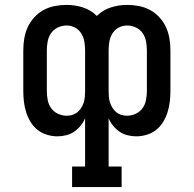

<svg xmlns="http://www.w3.org/2000/svg" viewBox="-20 -548 790 783"><path d="M274 215V131H327V-66Q320 -49 308.5 -35Q297 -21 282.5 -11Q268 -1 250 3.5Q232 8 214 8Q193 8 171.5 1.5Q150 -5 133 -18.5Q116 -32 104.5 -51Q93 -70 86.5 -91Q80 -112 77.5 -133.5Q75 -155 75 -177V-343Q75 -367 79 -391Q83 -415 93 -437Q103 -459 120 -477.5Q137 -496 158.5 -507.5Q180 -519 204 -523.5Q228 -528 252 -528Q286 -528 318.5 -517.5Q351 -507 375 -483Q399 -507 431.5 -517.5Q464 -528 498 -528Q522 -528 546 -523.5Q570 -519 591.5 -507.5Q613 -496 630 -477.5Q647 -459 657 -437Q667 -415 671 -391Q675 -367 675 -343V-177Q675 -155 672.5 -133.5Q670 -112 663.5 -91Q657 -70 645.5 -51Q634 -32 617 -18.5Q600 -5 578.5 1.5Q557 8 536 8Q518 8 500 3.5Q482 -1 467.5 -11Q453 -21 441.5 -35Q430 -49 423 -66V131H476V215ZM252 -76Q264 -76 275.5 -79.5Q287 -83 296 -90.5Q305 -98 311.5 -108.5Q318 -119 321.5 -130Q325 -141 326 -153Q327 -165 327 -177V-343Q327 -361 324 -378.5Q321 -396 311.5 -411.5Q302 -427 286 -435.5Q270 -444 252 -444Q233 -444 216 -436Q199 -428 188.5 -413Q178 -398 174.5 -379.5Q171 -361 171 -343V-177Q171 -159 174.5 -140.5Q178 -122 188.5 -107Q199 -92 216.5 -84Q234 -76 252 -76ZM498 -76Q516 -76 533.5 -84Q551 -92 561.5 -107Q572 -122 575.5 -140.5Q579 -159 579 -177V-343Q579 -361 575.5 -379.5Q572 -398 561.5 -413Q551 -428 534 -436Q517 -444 498 -444Q480 -444 464 -435.5Q448 -427 438.5 -411.5Q429 -396 426 -378.5Q423 -361 423 -343V-177Q423 -165 424 -153Q425 -141 428.5 -130Q432 -119 438.5 -108.5Q445 -98 454 -90.5Q463 -83 474.5 -79.5Q486 -76 498 -76Z"/></svg>

Font: Iosevka Etoile Medium
Style: Regular
Weight: 500
Designer: Belleve Invis
Foundry: Belleve Invis
Version: Version 22.1.2; ttfautohint (v1.8.4)